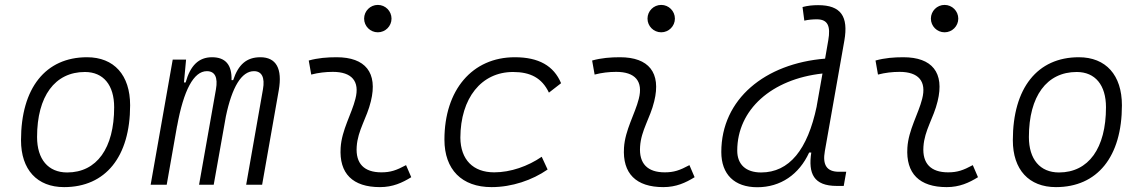

<svg xmlns="http://www.w3.org/2000/svg" viewBox="-20 -764 4728 794"><path d="M245.1 9.8C416.5 9.8 518.1 -115.7 518.1 -328.6C518.1 -453.6 451.7 -527.3 339.8 -527.3C168.5 -527.3 66.9 -399.9 66.9 -184.1C66.9 -62.5 133.3 9.8 245.1 9.8ZM257.8 -50.8C179.2 -50.8 133.3 -105.5 133.3 -197.3C133.3 -366.2 207 -466.3 331.1 -466.3C407.7 -466.3 452.1 -412.1 452.1 -320.3C452.1 -150.9 379.9 -50.8 257.8 -50.8Z M749.5 -517.6H694.3L603 0H669.4L712.4 -244.1V-242.7C739.3 -390.6 780.8 -469.7 835.4 -469.7C868.7 -469.7 881.8 -444.3 873 -394.5L803.2 0H863.8L914.1 -282.7C939.5 -404.3 979 -469.7 1030.3 -469.7C1062.5 -469.7 1076.2 -443.8 1067.4 -394.5L998 0H1064L1132.8 -390.6C1148.4 -480.5 1122.1 -527.3 1056.6 -527.3C1000 -527.3 965.3 -497.1 944.3 -432.6H937.5C939.5 -496.1 912.1 -527.3 856.9 -527.3C801.8 -527.3 767.1 -493.2 747.6 -422.9H740.7Z M1659.2 -81.1C1619.1 -59.6 1595.2 -51.3 1557.1 -51.3C1485.8 -51.3 1450.2 -87.4 1455.1 -157.7C1459.5 -225.6 1497.1 -275.4 1513.7 -345.2C1543 -463.9 1490.7 -527.3 1372.1 -527.3C1333.5 -527.3 1294.9 -524.4 1256.8 -513.7L1267.1 -455.6C1296.9 -463.4 1326.7 -466.8 1356.4 -466.8C1434.6 -466.8 1468.8 -428.2 1449.7 -355C1434.6 -293.9 1393.1 -226.1 1388.7 -153.3C1381.8 -46.4 1438.5 9.8 1551.3 9.8C1604.5 9.8 1643.6 -8.3 1680.7 -31.2ZM1542.5 -630.4C1573.7 -630.4 1599.1 -655.8 1599.1 -687C1599.1 -718.3 1573.7 -743.7 1542.5 -743.7C1511.2 -743.7 1485.8 -718.3 1485.8 -687C1485.8 -655.8 1511.2 -630.4 1542.5 -630.4Z M2023.9 -51.3C1936 -51.3 1884.8 -104 1883.8 -194.3C1884.3 -358.4 1970.7 -466.3 2101.6 -466.3C2172.9 -466.3 2221.2 -441.9 2250 -380.9L2300.3 -419.9C2270 -492.2 2207.5 -527.3 2108.9 -527.3C1933.1 -527.3 1817.9 -392.1 1817.9 -186.5C1817.9 -63 1889.6 9.8 2012.7 9.8C2097.2 9.8 2181.2 -19 2244.6 -63L2220.2 -115.7C2163.6 -76.7 2091.8 -51.3 2023.9 -51.3Z M2831.1 -81.1C2791 -59.6 2767.1 -51.3 2729 -51.3C2657.7 -51.3 2622.1 -87.4 2627 -157.7C2631.3 -225.6 2668.9 -275.4 2685.5 -345.2C2714.8 -463.9 2662.6 -527.3 2543.9 -527.3C2505.4 -527.3 2466.8 -524.4 2428.7 -513.7L2439 -455.6C2468.8 -463.4 2498.5 -466.8 2528.3 -466.8C2606.4 -466.8 2640.6 -428.2 2621.6 -355C2606.4 -293.9 2564.9 -226.1 2560.5 -153.3C2553.7 -46.4 2610.4 9.8 2723.1 9.8C2776.4 9.8 2815.4 -8.3 2852.5 -31.2ZM2714.4 -630.4C2745.6 -630.4 2771 -655.8 2771 -687C2771 -718.3 2745.6 -743.7 2714.4 -743.7C2683.1 -743.7 2657.7 -718.3 2657.7 -687C2657.7 -655.8 2683.1 -630.4 2714.4 -630.4Z M3111.8 10.3C3208 10.3 3284.7 -42.5 3326.2 -133.3H3335C3321.8 -46.4 3344.7 4.9 3440.4 4.9H3469.2L3479.5 -53.7H3449.2C3398.4 -53.7 3380.9 -82.5 3391.1 -139.2L3471.7 -595.7C3489.3 -696.3 3457.5 -742.7 3363.3 -742.7C3341.8 -742.7 3320.3 -740.7 3298.8 -734.9L3306.2 -678.7C3323.2 -682.6 3340.8 -684.1 3357.9 -684.1C3403.3 -684.1 3415.5 -656.2 3405.3 -597.7L3392.1 -521.5C3144 -501.5 2962.9 -354.5 2962.9 -135.3C2962.9 -43 3017.1 10.3 3111.8 10.3ZM3357.4 -324.2C3319.8 -145 3244.1 -50.8 3127.4 -50.8C3064.9 -50.8 3028.8 -83.5 3028.8 -141.1C3028.8 -310.5 3170.9 -437 3381.3 -460L3357.4 -325.2Z M4002.9 -81.1C3962.9 -59.6 3939 -51.3 3900.9 -51.3C3829.6 -51.3 3793.9 -87.4 3798.8 -157.7C3803.2 -225.6 3840.8 -275.4 3857.4 -345.2C3886.7 -463.9 3834.5 -527.3 3715.8 -527.3C3677.2 -527.3 3638.7 -524.4 3600.6 -513.7L3610.8 -455.6C3640.6 -463.4 3670.4 -466.8 3700.2 -466.8C3778.3 -466.8 3812.5 -428.2 3793.5 -355C3778.3 -293.9 3736.8 -226.1 3732.4 -153.3C3725.6 -46.4 3782.2 9.8 3895 9.8C3948.2 9.8 3987.3 -8.3 4024.4 -31.2ZM3886.2 -630.4C3917.5 -630.4 3942.9 -655.8 3942.9 -687C3942.9 -718.3 3917.5 -743.7 3886.2 -743.7C3855 -743.7 3829.6 -718.3 3829.6 -687C3829.6 -655.8 3855 -630.4 3886.2 -630.4Z M4346.7 9.8C4518.1 9.8 4619.6 -115.7 4619.6 -328.6C4619.6 -453.6 4553.2 -527.3 4441.4 -527.3C4270 -527.3 4168.5 -399.9 4168.5 -184.1C4168.5 -62.5 4234.9 9.8 4346.7 9.8ZM4359.4 -50.8C4280.8 -50.8 4234.9 -105.5 4234.9 -197.3C4234.9 -366.2 4308.6 -466.3 4432.6 -466.3C4509.3 -466.3 4553.7 -412.1 4553.7 -320.3C4553.7 -150.9 4481.4 -50.8 4359.4 -50.8Z"/></svg>

Font: Cascadia Mono NF Light
Style: Italic
Weight: 300
Italic angle: -10°
Monospace: yes
Designer: Aaron Bell
Foundry: Saja Typeworks
Version: Version 2404.023